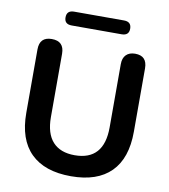

<svg xmlns="http://www.w3.org/2000/svg" viewBox="-95 -963 929 1053"><g transform="rotate(10 369.5 -436.0)"><path d="M371 10Q224 10 147 -66Q70 -142 70 -290V-643Q70 -713 138 -713Q207 -713 207 -643V-291Q207 -199 249 -153Q291 -107 371 -107Q534 -107 534 -291V-643Q534 -677 552 -695Q570 -713 602 -713Q669 -713 669 -643V-290Q669 -142 593 -66Q517 10 371 10ZM232 -805Q191 -805 191 -843Q191 -882 232 -882H510Q551 -882 551 -843Q551 -805 510 -805Z"/></g></svg>

Font: Chiron GoRound TC SB
Style: Regular
Weight: 500
Designer: Ryoko NISHIZUKA 西塚涼子 (kana, bopomofo & ideographs); Paul D. Hunt (Latin, Greek & Cyrillic); Sandoll Communications 산돌커뮤니
Foundry: Adobe
Version: Version 1.000;hotconv 1.1.1;makeotfexe 2.6.0